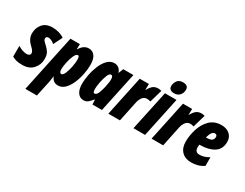

<svg xmlns="http://www.w3.org/2000/svg" viewBox="-99 -1422 2941 2308"><g transform="rotate(30 1371.0 -268.0)"><path d="M143 10Q237 10 289 -48Q341 -106 341 -184Q341 -242 321.5 -274Q302 -306 268 -337Q236 -366 228 -377Q220 -388 220 -402Q220 -433 255 -433Q268 -433 291 -424Q314 -415 339 -393L400 -515Q372 -536 328.5 -549.5Q285 -563 237 -563Q146 -563 100 -509Q54 -455 54 -378Q54 -302 122 -240Q151 -213 160.5 -196Q170 -179 170 -166Q170 -148 155.5 -139Q141 -130 122 -130Q96 -130 62 -141Q28 -152 -1 -172L-2 -23Q28 -6 59 2Q90 10 143 10Z M603 -130Q575 -130 575 -183Q575 -216 586.5 -274Q598 -332 619 -379.5Q640 -427 666 -427Q686 -427 686 -373Q686 -334 675 -276.5Q664 -219 645 -174.5Q626 -130 603 -130ZM319 240H479L524 30Q530 3 537 -58H540Q568 10 635 10Q689 10 729.5 -30.5Q770 -71 797.5 -134.5Q825 -198 839 -268Q853 -338 853 -398Q853 -482 822 -522.5Q791 -563 740 -563Q706 -563 677 -545Q648 -527 620 -483H616L618 -553H487Z M1064 -126Q1044 -126 1044 -180Q1044 -216 1055 -273.5Q1066 -331 1084.5 -377Q1103 -423 1127 -423Q1155 -423 1155 -371Q1155 -357 1152.5 -335Q1150 -313 1140 -265Q1131 -223 1113 -174.5Q1095 -126 1064 -126ZM990 10Q1028 10 1053.5 -12Q1079 -34 1104 -66H1108L1112 0H1243L1361 -553H1220L1194 -487H1192Q1177 -529 1151.5 -546Q1126 -563 1095 -563Q1039 -563 998 -520Q957 -477 930.5 -412Q904 -347 891 -277.5Q878 -208 878 -155Q878 -79 908 -34.5Q938 10 990 10Z M1332 0H1493L1551 -278Q1560 -323 1583.5 -355.5Q1607 -388 1647 -388Q1674 -388 1696 -379L1747 -556Q1724 -563 1702 -563Q1660 -563 1632.5 -542Q1605 -521 1578 -473H1574L1576 -553H1449Z M1894 -607Q1941 -607 1969 -638Q1997 -669 1997 -715Q1997 -776 1922 -776Q1868 -776 1844 -740.5Q1820 -705 1820 -668Q1820 -607 1894 -607ZM1681 0H1842L1959 -553H1799Z M1932 0H2093L2151 -278Q2160 -323 2183.5 -355.5Q2207 -388 2247 -388Q2274 -388 2296 -379L2347 -556Q2324 -563 2302 -563Q2260 -563 2232.5 -542Q2205 -521 2178 -473H2174L2176 -553H2049Z M2484 10Q2528 10 2570.5 -0.5Q2613 -11 2657 -40V-160Q2616 -137 2587 -128.5Q2558 -120 2523 -120Q2463 -120 2463 -192Q2463 -208 2466 -225H2476Q2592 -225 2666 -272Q2740 -319 2740 -420Q2740 -484 2696.5 -523Q2653 -562 2583 -562Q2483 -562 2422 -501Q2361 -440 2333 -350.5Q2305 -261 2305 -175Q2305 -89 2353 -39.5Q2401 10 2484 10ZM2490 -339Q2517 -436 2559 -436Q2593 -436 2593 -403Q2593 -375 2573.5 -357Q2554 -339 2492 -339Z"/></g></svg>

Font: Noto Sans Display Condensed Black
Style: Italic
Weight: 900
Width: 3
Italic angle: -192°
Designer: Monotype Design Team
Foundry: Monotype Imaging Inc.
Version: Version 1.900